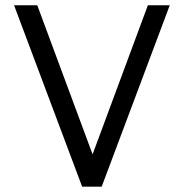

<svg xmlns="http://www.w3.org/2000/svg" viewBox="-20 -699 688 719"><path d="M326.7 -121.1 533.7 -679.2H615.7L360.8 0H287.6L32.7 -679.2H119.6Z"/></svg>

Font: Molengo
Style: Regular
Weight: 400
Designer: moyogo
Foundry: moyogo
Version: Version 0.11; ttfautohint (v0.8) -G 32 -r 16 -x